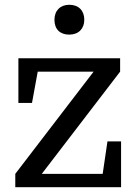

<svg xmlns="http://www.w3.org/2000/svg" viewBox="-20 -784 578 804"><path d="M208 -701C208 -662 231 -639 270 -639C309 -639 333 -664 333 -701C333 -740 309 -764 270 -764C233 -764 208 -740 208 -701ZM155 -56 483 -484V-540H57V-353H114L138 -484H372L44 -56V0H487V-192H430L410 -56Z"/></svg>

Font: Domine
Style: Regular
Weight: 400
Designer: Pablo Impallari, Rodrigo Fuenzalida, Brenda Gallo
Foundry: Pablo Impallari, Rodrigo Fuenzalida, Brenda Gallo
Version: Version 2.000